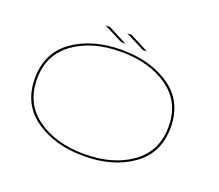

<svg xmlns="http://www.w3.org/2000/svg" viewBox="-115 -845 1154 1013"><g transform="rotate(20 461.5 -338.0)"><path d="M442 5.5Q278 5.5 169.2 -71.5Q60.5 -148.5 60.5 -292.5Q60.5 -437 169.2 -513.5Q278 -590 442 -590Q605.5 -590 714.2 -513.5Q823 -437 823 -292.5Q823 -148.5 714.2 -71.5Q605.5 5.5 442 5.5ZM442 -5.5Q601.5 -5.5 706.2 -80.2Q811 -155 811 -292.5Q811 -430.5 706.2 -504.8Q601.5 -579 442 -579Q282 -579 177.2 -504.8Q72.5 -430.5 72.5 -292.5Q72.5 -155 177.2 -80.2Q282 -5.5 442 -5.5ZM545 -627 437 -682H462L568 -627ZM423.5 -627 315.5 -682H340.5L446.5 -627Z"/></g></svg>

Font: Anybody UltraExpanded Thin
Style: Regular
Weight: 100
Width: 9
Designer: Tyler Finck
Foundry: Etcetera Type Company
Version: Version 1.010; ttfautohint (v1.8.3) -l 8 -r 50 -G 200 -x 14 